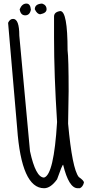

<svg xmlns="http://www.w3.org/2000/svg" viewBox="-20 -1005 495 1053"><path d="M310.5 -944.3Q350.6 -944.3 350.6 -729.5Q356.4 -686.5 356.4 -504.9L353.5 -327.1Q376 -79.1 412.1 -34.2Q440.4 -14.6 440.4 -3.9Q434.6 19.5 418 27.3H406.2Q357.4 27.3 326.2 -101.6Q320.3 -99.6 293 -21.5Q257.8 27.3 221.7 27.3Q97.7 27.3 74.2 -301.8L24.4 -879.9Q34.2 -901.4 51.8 -901.4Q85.9 -901.4 85.9 -809.6L144.5 -175.8Q175.8 -31.2 221.7 -31.2Q275.4 -45.9 293 -335.9Q276.4 -592.8 276.4 -799.8V-914.1Q276.4 -939.5 310.5 -944.3ZM125 -985.4Q146.5 -985.4 149.4 -952.1Q143.6 -920.9 118.2 -920.9Q92.8 -920.9 87.9 -954.1Q100.6 -985.4 125 -985.4ZM210.9 -985.4Q235.4 -977.5 235.4 -954.1Q235.4 -933.6 201.2 -926.8Q183.6 -926.8 170.9 -954.1Q170.9 -983.4 210.9 -985.4Z"/></svg>

Font: Sue Ellen Francisco
Style: Regular
Weight: 400
Designer: Kimberly Geswein
Foundry: Kimberly Geswein
Version: Version 1.002 2007